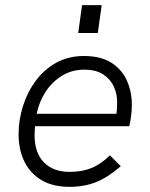

<svg xmlns="http://www.w3.org/2000/svg" viewBox="-20 -717 581 744"><path d="M249 7Q184 7 140 -19.5Q96 -46 74 -92Q52 -138 52 -197Q52 -252 69 -306Q86 -360 118.5 -404Q151 -448 198 -474Q245 -500 305 -500Q372 -500 413 -473Q454 -446 472.5 -403Q491 -360 491 -310Q491 -291 488 -267.5Q485 -244 481 -228H116Q115 -218 114.5 -210Q114 -202 114 -193Q114 -125 150 -88Q186 -51 250 -51Q297 -51 333.5 -65.5Q370 -80 406 -115L448 -73Q400 -31 354 -12Q308 7 249 7ZM429 -263Q432 -279 433 -292Q434 -305 434 -321Q434 -352 421.5 -380.5Q409 -409 381 -428Q353 -447 306 -447Q259 -447 221 -424Q183 -401 157.5 -362.5Q132 -324 122 -276H449ZM283 -589 298 -697H374L359 -589Z"/></svg>

Font: Hanken Grotesk Light
Style: Italic
Weight: 300
Italic angle: -8°
Designer: Alfredo Marco Pradil
Foundry: Hanken Design Co.
Version: Version 3.013